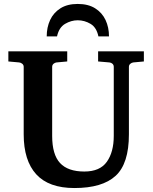

<svg xmlns="http://www.w3.org/2000/svg" viewBox="-20 -929 769 965"><path d="M703.1 -620.1 649.9 -615.2Q642.1 -614.3 635 -608.4Q627.9 -602.5 627.9 -592.8V-253.9Q627.9 -106.4 561 -45.2Q494.1 16.1 354 16.1Q225.1 16.1 162.1 -53Q99.1 -122.1 99.1 -253.9V-592.8Q99.1 -602.5 92 -608.4Q85 -614.3 76.2 -615.2L22 -620.1V-670.9H317.9V-620.1L264.2 -615.2Q255.9 -614.3 249 -608.4Q242.2 -602.5 242.2 -592.8V-246.1Q242.2 -152.3 281.7 -109.6Q321.3 -66.9 403.8 -66.9Q482.4 -66.9 517.1 -116Q551.8 -165 551.8 -246.1V-592.8Q551.8 -602.5 545.4 -608.4Q539.1 -614.3 529.8 -615.2L473.1 -620.1V-670.9H703.1ZM527.8 -746.1H474.6Q465.3 -791 435.1 -809.1Q404.8 -827.1 370.6 -827.1Q337.9 -827.1 307.1 -809.1Q276.4 -791 266.6 -746.1H214.8Q214.8 -791.5 231.9 -828.4Q249 -865.2 283.7 -887.2Q318.4 -909.2 370.6 -909.2Q423.3 -909.2 458.3 -887.2Q493.2 -865.2 510.5 -828.4Q527.8 -791.5 527.8 -746.1Z"/></svg>

Font: Charis
Style: Bold
Weight: 700
Designer: Walt Agee, Miriam Martin, Annie Olsen, Victor Gaultney, Lorna Priest, Alan Ward, Bob Hallissy, Martin Hosken, Sharon Cor
Foundry: SIL Global
Version: Version 7.000